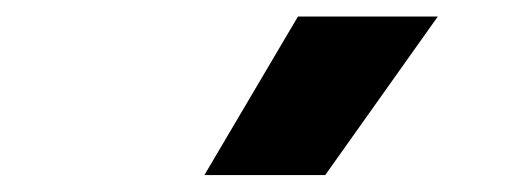

<svg xmlns="http://www.w3.org/2000/svg" viewBox="-20 -828 610 232"><path d="M227 -616.5 340 -808H509L373 -616.5Z"/></svg>

Font: Encode Sans Condensed Thin
Style: Bold
Weight: 700
Version: Version 3.002